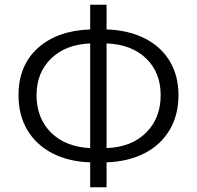

<svg xmlns="http://www.w3.org/2000/svg" viewBox="-20 -765 830 809"><path d="M360 -81Q268 -84 200 -119.5Q132 -155 95 -217.5Q58 -280 58 -364Q58 -489 139.5 -562.5Q221 -636 360 -641V-745H429V-641Q520 -638 588.5 -604Q657 -570 694.5 -508.5Q732 -447 732 -364Q732 -280 694.5 -217Q657 -154 588.5 -119Q520 -84 429 -81V24H360ZM360 -141V-582Q257 -578 195.5 -518.5Q134 -459 134 -364Q134 -267 195 -206.5Q256 -146 360 -141ZM657 -364Q657 -460 595.5 -519Q534 -578 429 -582V-141Q534 -145 595.5 -206Q657 -267 657 -364Z"/></svg>

Font: Nebula Sans Book
Style: Regular
Weight: 400
Designer: Paul D. Hunt for Adobe (as Source Sans)
Foundry: Nebula Entertainment & Broadcasting LLC
Version: Version 1.010